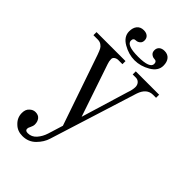

<svg xmlns="http://www.w3.org/2000/svg" viewBox="-264 -734 1058 1058"><g transform="rotate(45 265.0 -205.0)"><path d="M276 -522Q367 -522 367 -557Q367 -577 347 -577Q336 -577 325 -585.5Q314 -594 314 -611Q314 -628 325.5 -638Q337 -648 357 -648Q382 -648 396 -631.5Q410 -615 410 -586Q410 -545 366 -519.5Q322 -494 276 -494Q230 -494 186 -519.5Q142 -545 142 -586Q142 -615 156 -631.5Q170 -648 195 -648Q215 -648 226.5 -638Q238 -628 238 -611Q238 -594 227 -585.5Q216 -577 205 -577Q185 -577 185 -557Q185 -522 276 -522ZM134 238Q95 238 70 213Q42 187 42 150Q42 122 58 108Q73 93 92 93Q115 93 126.5 107.5Q138 122 138 144Q138 156 130 172Q124 182 124 191Q124 206 144 206Q174 206 194.5 182.5Q215 159 225 127L252 40L110 -373Q102 -395 96.5 -405.5Q91 -416 79.5 -424Q68 -432 51 -432H18V-456H244V-432H212Q200 -432 190 -425.5Q180 -419 180 -408Q180 -391 186 -375L290 -68L373 -342Q384 -373 384 -393Q384 -410 374 -421Q364 -432 348 -432H324V-456H506V-432H483Q434 -432 414 -373L253 139Q242 176 211 207Q180 238 134 238Z"/></g></svg>

Font: Old Standard TT
Style: Regular
Weight: 400
Designer: Alexey Kryukov <alexios@thessalonica.org.ru>
Version: Version 1.0